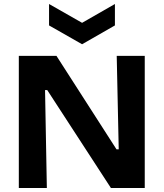

<svg xmlns="http://www.w3.org/2000/svg" viewBox="-20 -939 818 959"><path d="M74 0V-660H262L562 -193H573L563 -660H703V0H534L216 -489H205L214 0ZM225 -919 390 -825 554 -919V-812L390 -718L225 -812Z"/></svg>

Font: Bricolage Grotesque 12pt Bricolage Grotesque 10pt Regular
Style: Bold
Weight: 700
Designer: Mathieu Triay
Foundry: Atelier Triay
Version: Version 1.001; ttfautohint (v1.8.4.7-5d5b);gftools[0.9.33.de